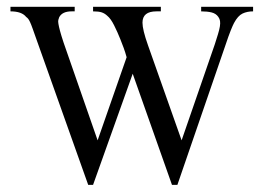

<svg xmlns="http://www.w3.org/2000/svg" viewBox="-20 -569 759 556"><path d="M712.9 -536.1Q695.8 -536.1 682.4 -529.8Q668.9 -523.4 657.7 -502.4Q654.3 -496.1 648.2 -481Q642.1 -465.8 633.8 -440.9L493.7 -33.7H478L364.3 -355.5L249.5 -33.7H235.4L86.4 -452.6Q79.1 -473.1 74.7 -485.6Q70.3 -498 67.1 -504.9Q64 -511.7 61.5 -514.6Q59.1 -517.6 55.7 -520Q43 -536.1 10.3 -536.1V-549.3H196.3V-536.1H187.5Q160.2 -536.1 151.4 -519Q149.9 -515.1 148.9 -511.2Q147.9 -507.3 149.2 -499.8Q150.4 -492.2 153.8 -479.5Q157.2 -466.8 164.1 -445.8L262.7 -162.6L346.7 -403.3Q342.8 -417.5 338.1 -430.4Q333.5 -443.4 328.6 -455.1Q320.3 -476.1 310.5 -495.6Q300.8 -515.1 290.5 -523.4Q283.2 -530.3 274.4 -533.2Q265.6 -536.1 249.5 -536.1V-549.3H445.8V-536.1H433.1Q392.6 -536.1 392.6 -503.4Q392.6 -493.2 396.5 -477.1Q400.4 -460.9 408.7 -437.5L505.9 -162.6L602.1 -440.9Q607.4 -457.5 611.3 -470.2Q615.2 -482.9 616.7 -492.2Q618.2 -501.5 617.2 -508.1Q616.2 -514.6 612.3 -520Q605.5 -529.8 592.8 -533Q580.1 -536.1 562.5 -536.1V-549.3H712.9Z"/></svg>

Font: Surma
Style: Regular
Weight: 400
Designer: Sue Lloyd-Williams
Foundry: Sylheti Translation And Research
Version: Version 3.000